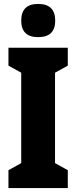

<svg xmlns="http://www.w3.org/2000/svg" viewBox="-20 -957 390 977"><path d="M88 -852Q88 -768 174 -768Q261 -768 261 -852Q261 -937 174 -937Q88 -937 88 -852ZM325 -91 260 -127V-587L325 -623V-714H23V-623L88 -587V-127L23 -91V0H325Z"/></svg>

Font: Noto Sans Display Condensed Black
Style: Regular
Weight: 900
Width: 3
Designer: Monotype Design team
Foundry: Monotype Imaging Inc.
Version: 1.000